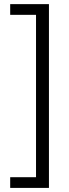

<svg xmlns="http://www.w3.org/2000/svg" viewBox="-20 -771 335 929"><path d="M29.3 138.2V86.4H154.3V-699.2H29.3V-751H216.8V138.2Z"/></svg>

Font: Anaheim
Style: Regular
Weight: 400
Designer: Vernon Adams
Foundry: Vernon Adams
Version: Version 2.001